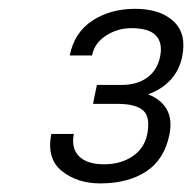

<svg xmlns="http://www.w3.org/2000/svg" viewBox="-20 -742 442 442"><path d="M399.4 -611.8Q393.1 -580.6 372.8 -558.3Q352.5 -536.1 320.8 -524.9Q351.1 -513.2 364 -490Q377 -466.8 370.1 -432.6Q358.4 -374.5 316.4 -347.2Q274.4 -319.8 210.9 -319.8Q157.7 -319.8 122.3 -348.4Q86.9 -377 98.1 -433.6H149.9Q143.6 -400.4 162.1 -382.1Q180.7 -363.8 219.7 -363.8Q258.3 -363.8 285.4 -382.3Q312.5 -400.9 318.8 -432.6Q326.7 -472.2 309.8 -487.5Q293 -502.9 250 -502.9H194.3L196.3 -514.2L203.1 -546.4H258.8Q295.9 -546.4 319.1 -563.5Q342.3 -580.6 348.6 -611.8Q355 -643.1 338.9 -660.2Q322.8 -677.2 282.2 -677.2Q250.5 -677.2 223.9 -659.9Q197.3 -642.6 191.9 -614.3H140.6Q150.9 -667 192.4 -694.3Q233.9 -721.7 291 -721.7Q348.6 -721.7 379.4 -693.1Q410.2 -664.6 399.4 -611.8Z"/></svg>

Font: Franko
Style: Light Italic
Weight: 300
Designer: Google
Version: Version 1.200310; 2013